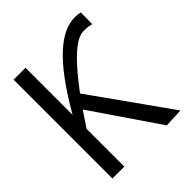

<svg xmlns="http://www.w3.org/2000/svg" viewBox="-178 -740 856 856"><g transform="rotate(-45 250.0 -311.5)"><path d="M42 0H117V-238C134 -264 151 -289 166 -311L381 4L471 0L208 -370C336 -542 389 -556 418 -556C443 -556 449 -554 465 -550L466 -623C455 -626 443 -627 431 -627C346 -627 246 -551 117 -326V-623H42Z"/></g></svg>

Font: Inconsolata
Style: Regular
Weight: 400
Monospace: yes
Designer: Raph Levien, Cyreal, Brenton Simpson
Foundry: Raph Levien, Cyreal, Google
Version: Version 3.100